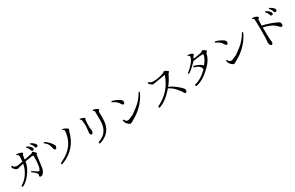

<svg xmlns="http://www.w3.org/2000/svg" viewBox="285 -2805 7429 4828"><g transform="rotate(-30 4000.0 -390.5)"><path d="M851 -680Q851 -645 817.5 -645Q784 -645 775 -671L766 -701Q756 -735 729 -764Q702 -793 702 -797V-799Q702 -813 726 -813Q730 -813 736 -809Q842 -745 850 -695Q851 -687 851 -680ZM978 -711Q978 -671 937 -671Q909 -671 900 -697L891 -727Q882 -758 855 -788.5Q828 -819 828 -823Q828 -837 846 -837Q850 -837 856 -835Q978 -768 978 -711ZM750 -600Q768 -622 773 -624.5Q778 -627 783 -627Q788 -627 806 -613Q865 -569 865 -541Q865 -531 855 -523Q845 -515 844 -510L831 -402Q822 -351 811 -258Q800 -165 797 -151Q773 -38 713 2Q687 19 669.5 19Q652 19 640 11Q628 3 628 -6Q628 -15 633.5 -27.5Q639 -40 639 -49Q639 -97 553 -160L521 -183Q503 -196 503 -203Q503 -216 515 -216Q529 -216 569 -190L640 -142Q671 -121 691 -118Q706 -129 707 -131Q732 -167 741 -210Q750 -253 757.5 -331.5Q765 -410 765 -455Q765 -500 759 -532Q733 -537 724.5 -537Q716 -537 515 -502Q502 -375 402 -224.5Q302 -74 177 -1Q159 9 143 9.5Q127 10 123.5 3.5Q120 -3 120 -7Q120 -22 156 -44Q286 -125 369 -285Q424 -390 435 -484Q385 -472 334 -459L274 -441L226 -443Q202 -456 169.5 -489.5Q137 -523 137 -545Q137 -555 141.5 -567.5Q146 -580 159 -580Q172 -580 177 -566L184 -545Q200 -530 255 -512L325 -515L444 -538Q452 -585 452 -613Q452 -641 452 -647V-691Q452 -730 425 -740Q398 -750 396 -752Q394 -754 394 -757Q394 -772 419 -772Q444 -772 489.5 -761.5Q535 -751 564 -728Q572 -722 572 -715.5Q572 -709 558.5 -700.5Q545 -692 544 -685Q523 -589 523 -552Q550 -557 750 -600Z M1280 -434Q1271 -501 1244 -556.5Q1217 -612 1154 -658Q1144 -665 1143 -673Q1143 -691 1157 -691Q1167 -691 1182 -681Q1230 -652 1273 -607Q1316 -562 1339 -527Q1362 -492 1366.5 -480Q1371 -468 1371 -457Q1371 -429 1347 -400Q1337 -389 1324 -389H1323Q1308 -389 1295.5 -401.5Q1283 -414 1280 -434ZM1295 16Q1258 16 1258 3V2Q1258 -20 1321 -50Q1733 -245 1763 -674Q1764 -687 1752 -699.5Q1740 -712 1725 -716.5Q1710 -721 1710 -730Q1710 -742 1726 -742Q1742 -742 1773 -730Q1870 -690 1870 -658Q1870 -650 1860.5 -636.5Q1851 -623 1847 -609Q1739 -155 1295 16Z M2660 -445 2658 -712Q2658 -740 2632 -751Q2620 -757 2620 -764Q2620 -779 2642 -779Q2643 -779 2685 -766.5Q2727 -754 2762 -726Q2774 -716 2774 -709Q2774 -702 2770 -697.5Q2766 -693 2752.5 -683Q2739 -673 2739 -660Q2739 -647 2740 -640V-458Q2740 -72 2376 41Q2373 40 2364 38.5Q2355 37 2350 27Q2347 24 2347 19Q2347 -12 2379 -13Q2660 -119 2660 -445ZM2277 -525Q2274 -632 2268 -669.5Q2262 -707 2238 -721Q2231 -725 2228 -728Q2226 -732 2226 -735Q2226 -748 2239.5 -748Q2253 -748 2286 -737Q2364 -709 2364 -691Q2364 -681 2344 -661L2341 -606Q2338 -576 2338 -560.5Q2338 -545 2338 -539V-448Q2338 -411 2343.5 -384.5Q2349 -358 2349 -335.5Q2349 -313 2334.5 -285.5Q2320 -258 2306 -258Q2292 -258 2280 -267Q2257 -284 2257 -322Q2257 -326 2267 -405Q2277 -484 2277 -525Z M3407 -573Q3407 -514 3371 -514Q3342 -514 3326 -544Q3273 -647 3151 -700Q3135 -703 3134 -716Q3134 -732 3153 -732L3171 -730Q3216 -720 3289 -684.5Q3362 -649 3395 -614Q3407 -600 3407 -573ZM3866 -599Q3874 -599 3874 -582Q3874 -565 3871 -556Q3754 -311 3511 -131Q3481 -108 3359 -38L3329 -21Q3298 -3 3286 -3Q3274 -3 3266 -8Q3226 -26 3198 -60Q3170 -94 3160 -123Q3150 -152 3150 -159L3151 -169Q3158 -183 3167 -183Q3176 -183 3180.5 -177Q3185 -171 3192 -155Q3215 -110 3264 -110Q3265 -110 3266 -110Q3296 -110 3316 -121L3437 -175Q3505 -222 3588 -285Q3745 -407 3835 -566Q3854 -599 3866 -599Z M4909 -56Q4909 -47 4909 -44V-43Q4909 -22 4899.5 -1.5Q4890 19 4873.5 19Q4857 19 4844.5 9.5Q4832 0 4823.5 -20.5Q4815 -41 4798.5 -64.5Q4782 -88 4724 -156Q4649 -247 4536 -304Q4324 -58 4128 8Q4122 10 4117 10Q4112 10 4105.5 9.5Q4099 9 4095 1.5Q4091 -6 4091 -10Q4091 -27 4121 -42Q4505 -233 4637 -638Q4635 -638 4508.5 -615.5Q4382 -593 4360 -591Q4338 -589 4311 -583L4279 -576H4278Q4257 -576 4243 -582.5Q4229 -589 4208 -609Q4165 -649 4165 -669Q4165 -689 4180 -689H4181Q4187 -689 4190 -686.5Q4193 -684 4201 -675Q4233 -640 4320 -640Q4323 -640 4325 -640Q4466 -640 4609 -693L4629 -703Q4656 -727 4659 -727.5Q4662 -728 4670 -728Q4678 -728 4695 -719L4705 -713Q4770 -678 4770 -662V-657Q4766 -646 4756 -637L4738 -622Q4730 -615 4730 -611Q4666 -465 4559 -331Q4648 -303 4759 -213Q4909 -91 4909 -56Z M5641 -605Q5540 -592 5440 -578Q5219 -360 5179 -360Q5170 -360 5165.5 -366.5Q5161 -373 5161 -378.5Q5161 -384 5182 -399Q5266 -465 5332 -544Q5420 -647 5421 -711V-716Q5421 -746 5389 -754Q5373 -758 5373 -766Q5373 -779 5393 -779Q5440 -779 5481 -762Q5522 -745 5529 -728Q5532 -720 5518 -707Q5483 -675 5465 -628Q5515 -628 5612.5 -647.5Q5710 -667 5717 -669Q5750 -697 5753 -698.5Q5756 -700 5759 -700Q5778 -700 5816.5 -674Q5855 -648 5855 -634Q5855 -620 5834.5 -604Q5814 -588 5814 -584Q5790 -420 5612 -246Q5395 -37 5200 2Q5195 3 5191 3Q5166 3 5166 -16Q5166 -42 5199 -50Q5386 -99 5552 -276Q5542 -330 5503.5 -367.5Q5465 -405 5369 -433Q5356 -437 5356 -449V-450Q5356 -467 5376 -467Q5388 -467 5395 -465Q5504 -436 5584 -376Q5602 -363 5612 -350Q5733 -500 5737 -608Z M6407 -573Q6407 -514 6371 -514Q6342 -514 6326 -544Q6273 -647 6151 -700Q6135 -703 6134 -716Q6134 -732 6153 -732L6171 -730Q6216 -720 6289 -684.5Q6362 -649 6395 -614Q6407 -600 6407 -573ZM6866 -599Q6874 -599 6874 -582Q6874 -565 6871 -556Q6754 -311 6511 -131Q6481 -108 6359 -38L6329 -21Q6298 -3 6286 -3Q6274 -3 6266 -8Q6226 -26 6198 -60Q6170 -94 6160 -123Q6150 -152 6150 -159L6151 -169Q6158 -183 6167 -183Q6176 -183 6180.5 -177Q6185 -171 6192 -155Q6215 -110 6264 -110Q6265 -110 6266 -110Q6296 -110 6316 -121L6437 -175Q6505 -222 6588 -285Q6745 -407 6835 -566Q6854 -599 6866 -599Z M7757 -623Q7757 -588 7723.5 -588Q7690 -588 7681 -614L7672 -644Q7662 -678 7635 -707Q7608 -736 7608 -740V-742Q7608 -756 7632 -756Q7636 -756 7642 -752Q7748 -688 7756 -638Q7757 -630 7757 -623ZM7884 -654Q7884 -614 7843 -614Q7815 -614 7806 -640L7797 -670Q7788 -701 7761 -731.5Q7734 -762 7734 -766Q7734 -780 7752 -780Q7756 -780 7762 -778Q7884 -711 7884 -654ZM7266 -746Q7238 -750 7238 -761.5Q7238 -773 7283.5 -773Q7329 -773 7370 -748.5Q7411 -724 7411 -710Q7411 -700 7391.5 -686Q7372 -672 7371 -654Q7367 -616 7367 -487Q7460 -477 7608 -422.5Q7756 -368 7807 -329Q7828 -313 7828 -264Q7828 -216 7791 -216Q7764 -216 7745 -239Q7668 -331 7568 -374Q7468 -417 7367 -439Q7368 -104 7377 -64.5Q7386 -25 7386 -8Q7386 30 7362 49Q7353 56 7340 56Q7327 56 7311 37Q7285 9 7285 -49Q7285 -67 7288 -83Q7298 -143 7298 -366Q7298 -589 7291 -707Q7288 -743 7266 -746Z"/></g></svg>

Font: Sawarabi Mincho
Style: Regular
Weight: 400
Version: Version 1.00